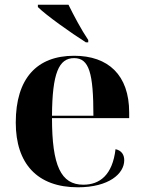

<svg xmlns="http://www.w3.org/2000/svg" viewBox="-20 -786 611 816"><path d="M345 -606H355V-616C326 -659 293 -721 271 -766H141V-756C176 -721 282 -646 345 -606ZM311 10C443 10 508 -48 508 -105C508 -127 498 -146 471 -152C458 -42 404 -1 334 -1C239 -1 201 -82 201 -284H529V-308C529 -467 440 -549 295 -549C137 -549 47 -453 47 -265C47 -91 138 10 311 10ZM377 -294H201C202 -475 230 -539 295 -539C359 -539 377 -475 377 -294Z"/></svg>

Font: Noto Serif Display
Style: Bold
Weight: 700
Designer: Monotype Design Team
Foundry: Monotype Imaging Inc.
Version: Version 2.009